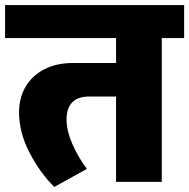

<svg xmlns="http://www.w3.org/2000/svg" viewBox="-40 -716 745 756"><path d="M685 -566H597V0H417V-336H311Q267 -336 244.5 -313Q222 -290 222 -245Q222 -202 244.5 -150Q267 -98 302 -51L174 20Q120 -32 77.5 -112.5Q35 -193 35 -274Q35 -331 61 -375Q87 -419 135 -443.5Q183 -468 248 -468H417V-566H-20V-696H685Z"/></svg>

Font: FiraGO Heavy
Style: Regular
Weight: 900
Designer: bBox Type
Foundry: bBox Type GmbH
Version: Version 1.001